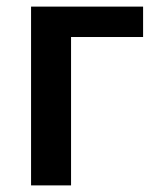

<svg xmlns="http://www.w3.org/2000/svg" viewBox="-20 -561 474 581"><path d="M413 -541V-449H195V0H74V-541Z"/></svg>

Font: Noto Sans Display Medium
Style: Regular
Weight: 500
Designer: Monotype Design Team
Foundry: Monotype Imaging Inc.
Version: Version 1.900